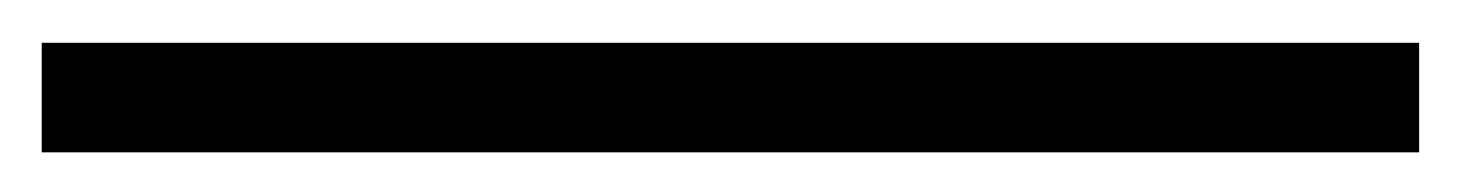

<svg xmlns="http://www.w3.org/2000/svg" viewBox="-20 28 700 92"><path d="M0 101V48.5H660V101Z"/></svg>

Font: Vela Sans Light
Style: Regular
Weight: 300
Designer: Principal design: Mikhail Sharanda - project Manrope.
Design modification: Ravid Balaliev
Foundry: Mikhail Sharanda
Version: Version 1.001